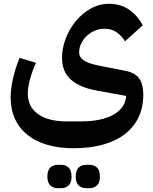

<svg xmlns="http://www.w3.org/2000/svg" viewBox="-20 -539 806 1009"><path d="M367 240Q289 240 228 222Q167 204 124 169.5Q81 135 58.5 85.5Q36 36 36 -27Q36 -72 48.5 -127Q61 -182 83 -235L169 -209Q150 -167 138 -123.5Q126 -80 126 -47Q126 22 180 60.5Q234 99 330 99H404Q514 99 576.5 63.5Q639 28 643 -35L488 -63Q397 -80 351.5 -121.5Q306 -163 306 -235Q306 -285 325 -335.5Q344 -386 377.5 -427Q411 -468 456 -493.5Q501 -519 553 -519Q613 -519 657.5 -489Q702 -459 730 -406L637 -322Q620 -350 593.5 -369Q567 -388 529 -388Q503 -388 479 -378Q455 -368 436.5 -351Q418 -334 407 -311.5Q396 -289 396 -265Q396 -236 422.5 -220Q449 -204 505 -193L634 -168Q688 -158 710.5 -128Q733 -98 733 -42Q733 25 708 77.5Q683 130 636 166Q589 202 521 221Q453 240 367 240ZM433 450Q409 450 393.5 435.5Q378 421 378 389Q378 356 393.5 341.5Q409 327 433 327H450Q474 327 489.5 341.5Q505 356 505 389Q505 421 489.5 435.5Q474 450 450 450ZM284 450Q260 450 244.5 435.5Q229 421 229 389Q229 356 244.5 341.5Q260 327 284 327H301Q325 327 340.5 341.5Q356 356 356 389Q356 421 340.5 435.5Q325 450 301 450Z"/></svg>

Font: IBM Plex Arabic SemiBold
Style: Regular
Weight: 600
Designer: Mike Abbink, Paul van der Laan, Pieter van Rosmalen, Wael Morcos, Khajak Apelian
Foundry: Bold Monday
Version: Version 1.0